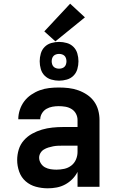

<svg xmlns="http://www.w3.org/2000/svg" viewBox="-20 -1012 640 1040"><path d="M239 8Q206 8 174.5 -0.5Q143 -9 119 -30Q95 -51 84 -82Q73 -113 73 -145Q73 -174 81.5 -202Q90 -230 109.5 -252Q129 -274 154.5 -288Q180 -302 207.5 -310Q235 -318 264 -321Q293 -324 322 -324H400V-362Q400 -380 391.5 -396Q383 -412 367.5 -421.5Q352 -431 334 -434Q316 -437 298 -437Q281 -437 264 -434Q247 -431 232 -422.5Q217 -414 207.5 -398.5Q198 -383 198 -366H79Q79 -366 79 -366Q79 -366 79 -366Q79 -392 87.5 -417.5Q96 -443 111.5 -463.5Q127 -484 149 -499Q171 -514 195.5 -523Q220 -532 246 -535Q272 -538 298 -538Q325 -538 351.5 -535Q378 -532 403.5 -523Q429 -514 451.5 -499Q474 -484 489.5 -462.5Q505 -441 512 -415Q519 -389 519 -362V0H400V-81Q389 -59 371.5 -41.5Q354 -24 332.5 -12.5Q311 -1 287 3.5Q263 8 239 8ZM286 -93Q307 -93 328 -97.5Q349 -102 366 -115Q383 -128 391.5 -148Q400 -168 400 -189V-223H322Q308 -223 294.5 -222.5Q281 -222 268 -219.5Q255 -217 242 -213Q229 -209 217.5 -202Q206 -195 199 -183Q192 -171 192 -158Q192 -142 201 -127.5Q210 -113 224 -105.5Q238 -98 254 -95.5Q270 -93 286 -93ZM300 -575Q279 -575 258 -581Q237 -587 222 -602Q207 -617 201 -638Q195 -659 195 -680Q195 -701 201 -722Q207 -743 222 -758Q237 -773 258 -779Q279 -785 300 -785Q321 -785 342 -779Q363 -773 378 -758Q393 -743 399 -722Q405 -701 405 -680Q405 -659 399 -638Q393 -617 378 -602Q363 -587 342 -581Q321 -575 300 -575ZM300 -640Q308 -640 316 -642.5Q324 -645 329.5 -650.5Q335 -656 337.5 -664Q340 -672 340 -680Q340 -688 337.5 -696Q335 -704 329.5 -709.5Q324 -715 316 -717.5Q308 -720 300 -720Q292 -720 284 -717.5Q276 -715 270.5 -709.5Q265 -704 262.5 -696Q260 -688 260 -680Q260 -672 262.5 -664Q265 -656 270.5 -650.5Q276 -645 284 -642.5Q292 -640 300 -640ZM280 -788 220 -842 360 -992 440 -918Z"/></svg>

Font: Iosevka Curly Extended
Style: Bold
Weight: 700
Width: 7
Monospace: yes
Designer: Belleve Invis
Foundry: Belleve Invis
Version: Version 11.1.0; ttfautohint (v1.8.3)